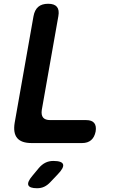

<svg xmlns="http://www.w3.org/2000/svg" viewBox="-20 -760 640 1020"><path d="M148 0Q93 0 71 -27Q49 -54 58 -108L158 -674Q164 -707 183 -723.5Q202 -740 236 -740Q269 -740 282.5 -723.5Q296 -707 290 -674L202 -176Q198 -149 209 -135.5Q220 -122 247 -122H438Q468 -122 480.5 -106.5Q493 -91 488 -61Q482 -31 464 -15.5Q446 0 416 0ZM152 174 186 133Q202 114 221 104.5Q240 95 263 95Q309 95 315 113Q321 131 286 167L247 208Q232 224 215 232Q198 240 177 240Q137 240 130.5 223.5Q124 207 152 174Z"/></svg>

Font: Maple Mono
Style: Bold Italic
Weight: 700
Italic angle: -10°
Monospace: yes
Designer: subframe7536
Version: Version 7.000